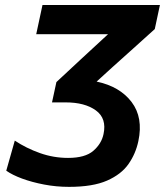

<svg xmlns="http://www.w3.org/2000/svg" viewBox="-20 -733 658 766"><path d="M255.5 12.5Q204 12.5 155.8 3.2Q107.5 -6 68.2 -20.5Q29 -35 5 -52L39 -172Q85 -141.5 139.5 -122.2Q194 -103 251.5 -103Q319.5 -103 352.2 -131.2Q385 -159.5 393 -198Q406.5 -260.5 362.5 -292.5Q318.5 -324.5 242 -324.5H187.5L205 -405.5Q226 -425.5 250.8 -448.2Q275.5 -471 300 -494L411 -596.5H124.5L149.5 -713H618L597.5 -617Q555.5 -579 513.2 -541Q471 -503 428 -464.5L365.5 -407.5Q458 -388 505 -326Q552 -264 532 -170Q521.5 -120 492.8 -78.8Q464 -37.5 407.2 -12.5Q350.5 12.5 255.5 12.5Z"/></svg>

Font: Commissioner SemiBold
Style: Italic
Weight: 600
Italic angle: -12°
Designer: Kostas Bartsokas
Foundry: Kostas Bartsokas
Version: Version 1.000; ttfautohint (v1.8.3)